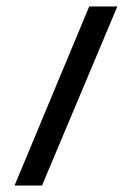

<svg xmlns="http://www.w3.org/2000/svg" viewBox="-20 -504 406 594"><path d="M343 -484H256L25 70H110Z"/></svg>

Font: Hussar Tani
Style: Bold
Weight: 700
Foundry: Cannot Into Space Fonts
Version: Version 0.92